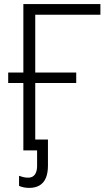

<svg xmlns="http://www.w3.org/2000/svg" viewBox="-20 -734 519 937"><path d="M122 183Q107 183 94 180Q81 177 73 173V124Q81 127 92.5 130Q104 133 117 133Q131 133 140.5 127Q150 121 155.5 108Q161 95 161 75V0H144V-53H214V74Q214 110 204 134Q194 158 173.5 170.5Q153 183 122 183ZM470 -714V-662H152V-380H352V-329H152V0H94V-329H20V-380H94V-714Z"/></svg>

Font: Noto Sans Display Light
Style: Regular
Weight: 300
Designer: Monotype Design Team
Foundry: Monotype Imaging Inc.
Version: Version 2.003